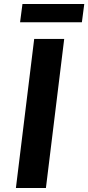

<svg xmlns="http://www.w3.org/2000/svg" viewBox="-20 -946 444 966"><path d="M81 -834 93 -926H404L392 -834ZM60 0 152 -750H303L211 0Z"/></svg>

Font: Orkney
Style: BoldItalic
Weight: 700
Designer: Samuel Oakes and Alfredo Marco Pradil
Foundry: Alfredo Marco Pradil
Version: 1.0; ttfautohint (v1.5)